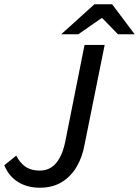

<svg xmlns="http://www.w3.org/2000/svg" viewBox="-22 -865 649 897"><path d="M164 12Q105 12 62 -15Q19 -42 -2 -93L54 -138Q70 -105 96.5 -86.5Q123 -68 163 -68Q211 -68 240.5 -103.5Q270 -139 283 -204L373 -655H467L373 -189Q363 -132 336.5 -86.5Q310 -41 267 -14.5Q224 12 164 12ZM264 -705 419 -845H502L607 -705H529L456 -780H452L344 -705Z"/></svg>

Font: Source Sans 3 Medium
Style: Italic
Weight: 500
Italic angle: -11°
Designer: Paul D. Hunt
Foundry: Adobe
Version: Version 3.052;hotconv 1.1.0;makeotfexe 2.6.0